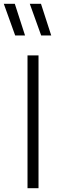

<svg xmlns="http://www.w3.org/2000/svg" viewBox="-45 -992 323 1012"><path d="M100 0V-700H158V0ZM225 -805H172L112 -972H171ZM87 -805H35L-25 -972H33Z"/></svg>

Font: Geologica Cursive Thin
Style: Regular
Weight: 250
Designer: Sindre Bremnes, Frode Helland
Foundry: Monokrom Skriftforlag AS
Version: Version 1.010;gftools[0.9.28]